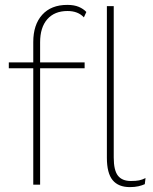

<svg xmlns="http://www.w3.org/2000/svg" viewBox="-20 -755 624 785"><path d="M326 -500V-476H144V0H116V-476H16V-500H116V-583Q116 -654 152.5 -694.5Q189 -735 255 -735Q283 -735 302 -727Q321 -719 333 -706L323 -684Q299 -710 256 -710Q203 -710 173.5 -676.5Q144 -643 144 -582V-500ZM445 -730V-111Q445 -59 462 -37Q479 -15 515 -15Q536 -15 548.5 -17.5Q561 -20 575 -27L572 -2Q561 3 546 6.5Q531 10 511 10Q464 10 440.5 -18.5Q417 -47 417 -110V-730Z"/></svg>

Font: Work Sans ExtraLight
Style: Regular
Weight: 200
Designer: Wei Huang
Foundry: Wei Huang
Version: Version 2.010; ttfautohint (v1.8.3)